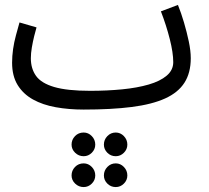

<svg xmlns="http://www.w3.org/2000/svg" viewBox="-20 -423 846 778"><path d="M319 21 345 -55Q414 -55 475 -61Q536 -67 582.5 -80.5Q629 -94 655.5 -116.5Q682 -139 682 -171Q682 -209 668 -264.5Q654 -320 632 -377L701 -403Q714 -371 725.5 -332Q737 -293 745 -255Q753 -217 753 -187Q753 -128 727.5 -88Q702 -48 649 -24Q596 0 514 10.5Q432 21 319 21ZM319 21Q259 21 206 11.5Q153 2 113.5 -20Q74 -42 51.5 -78.5Q29 -115 29 -169Q29 -196 33 -224Q37 -252 44.5 -279.5Q52 -307 59 -332L128 -312Q124 -299 118.5 -276.5Q113 -254 109 -230.5Q105 -207 105 -187Q105 -145 126 -115.5Q147 -86 199.5 -70.5Q252 -55 345 -55L365 -11ZM449 335Q429 335 415 321Q401 307 401 288Q401 268 415 253.5Q429 239 449 239Q468 239 482 253.5Q496 268 496 288Q496 307 482 321Q468 335 449 335ZM319 335Q299 335 284.5 321Q270 307 270 288Q270 268 284 253.5Q298 239 319 239Q338 239 352 253.5Q366 268 366 288Q366 307 352 321Q338 335 319 335ZM449 210Q429 210 415 196Q401 182 401 163Q401 143 415 128.5Q429 114 449 114Q468 114 482 128.5Q496 143 496 163Q496 182 482 196Q468 210 449 210ZM319 210Q299 210 284.5 196Q270 182 270 163Q270 143 284 128.5Q298 114 319 114Q338 114 352 128.5Q366 143 366 163Q366 182 352 196Q338 210 319 210Z"/></svg>

Font: Noto Sans Arabic Condensed
Style: Regular
Weight: 400
Width: 3
Designer: Monotype Design Team, Nadine Chahine, Nizar Qandah and Khaled Hosny
Foundry: Monotype Imaging Inc.
Version: Version 2.012